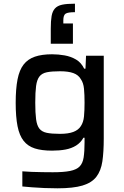

<svg xmlns="http://www.w3.org/2000/svg" viewBox="-20 -812 670 1040"><path d="M291 208Q256 208 220 206.5Q184 205 152.5 202.5Q121 200 101 198V116Q122 118 151 119Q180 120 210.5 120.5Q241 121 266 121Q325 121 359.5 114Q394 107 411 90Q428 73 433 41Q438 9 438 -41V-66H432Q417 -39 392 -23.5Q367 -8 334.5 -2Q302 4 262 4Q206 4 168.5 -8Q131 -20 108 -49Q85 -78 75 -128.5Q65 -179 65 -255Q65 -331 75 -382Q85 -433 108 -462.5Q131 -492 169 -505Q207 -518 262 -518Q296 -518 330 -512Q364 -506 392 -489.5Q420 -473 436 -440H443L446 -510H542V-62Q542 11 534.5 62Q527 113 502 145.5Q477 178 427 193Q377 208 291 208ZM305 -87Q350 -87 377.5 -97.5Q405 -108 418 -129Q432 -150 435 -181.5Q438 -213 438 -256Q438 -299 435 -331Q432 -363 418 -383Q405 -406 377.5 -416Q350 -426 305 -426Q260 -426 233.5 -420.5Q207 -415 193.5 -397.5Q180 -380 175.5 -346.5Q171 -313 171 -256Q171 -200 175.5 -166Q180 -132 193.5 -115Q207 -98 233.5 -92.5Q260 -87 305 -87ZM255 -575V-657Q255 -699 259.5 -725Q264 -751 277.5 -766Q291 -781 316.5 -786.5Q342 -792 386 -792V-746Q348 -746 335.5 -738Q323 -730 323 -702V-685H375V-575Z"/></svg>

Font: Saira SemiExpanded Medium
Style: Regular
Weight: 500
Width: 6
Designer: Hector Gatti with collaboration of the Omnibus-Type team
Foundry: Omnibus-Type
Version: Version 1.101